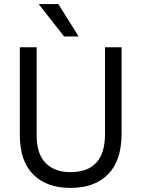

<svg xmlns="http://www.w3.org/2000/svg" viewBox="-20 -908 691 938"><path d="M574 -256Q574 -124 508.5 -57Q443 10 324 10Q208 10 142.5 -55.5Q77 -121 77 -247V-677H159V-248Q159 -155 203.5 -111Q248 -67 324 -67Q493 -67 493 -253V-677H574ZM364 -730H293L169 -888H265Z"/></svg>

Font: Hind Siliguri Fixed
Style: Regular
Weight: 400
Designer: Jyotish Sonowal
Foundry: Indian Type Foundry
Version: Version 1.001;October 28, 2021;FontCreator 12.0.0.2565 64-bi